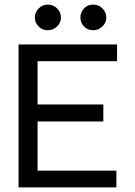

<svg xmlns="http://www.w3.org/2000/svg" viewBox="-20 -818 590 838"><path d="M61 0V-624H491V-551H144V-362H431V-288H144V-73H488V0ZM188 -686Q165 -686 148.5 -702.5Q132 -719 132 -741Q132 -764 148.5 -781Q165 -798 188 -798Q213 -798 229.5 -781Q246 -764 246 -741Q246 -719 229 -702.5Q212 -686 188 -686ZM386 -686Q363 -686 347 -702Q331 -718 331 -741Q331 -765 347 -781.5Q363 -798 386 -798Q411 -798 427.5 -781Q444 -764 444 -741Q444 -719 427 -702.5Q410 -686 386 -686Z"/></svg>

Font: Inconsolata SemiExpanded Medium
Style: Regular
Weight: 500
Width: 6
Monospace: yes
Designer: Raph Levien, Cyreal, Brenton Simpson
Foundry: Raph Levien, Cyreal, Google
Version: Version 3.001; ttfautohint (v1.8.2.53-6de2)